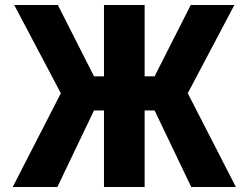

<svg xmlns="http://www.w3.org/2000/svg" viewBox="-20 -750 997 770"><path d="M747 0 600 -307H560V0H397V-307H357L210 0H31L224 -376L37 -730H212L357 -444H397V-730H560V-444H600L745 -730H920L733 -376L926 0Z"/></svg>

Font: M PLUS 1p ExtraBold
Style: Regular
Weight: 800
Version: Version 1.062